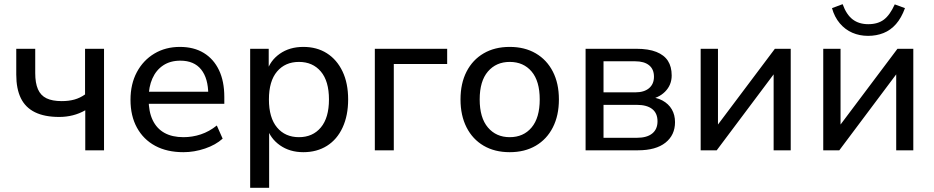

<svg xmlns="http://www.w3.org/2000/svg" viewBox="-20 -721 4479 921"><path d="M389 0V-192Q361 -176 329.5 -168Q298 -160 264 -160Q194 -160 148 -182.5Q102 -205 80 -250Q58 -295 58 -363V-487H149V-370Q149 -323 162 -293Q175 -263 203 -249.5Q231 -236 276 -236Q310 -236 337 -243.5Q364 -251 388 -268V-487H479V0Z M860 9Q781 9 724.5 -21.5Q668 -52 637 -108.5Q606 -165 606 -242Q606 -318 636.5 -375Q667 -432 720.5 -464Q774 -496 843 -496Q910 -496 957.5 -467Q1005 -438 1030.5 -384.5Q1056 -331 1056 -256V-223H677V-281H996L979 -267Q979 -345 945 -387.5Q911 -430 845 -430Q797 -430 763 -407.5Q729 -385 711 -344.5Q693 -304 693 -251V-245Q693 -185 712.5 -144.5Q732 -104 769 -83.5Q806 -63 860 -63Q903 -63 943.5 -76.5Q984 -90 1020 -119L1048 -56Q1015 -26 963.5 -8.5Q912 9 860 9Z M1180 180V-487H1269V-375H1259Q1275 -430 1322 -463Q1369 -496 1435 -496Q1500 -496 1548 -465.5Q1596 -435 1623 -378.5Q1650 -322 1650 -244Q1650 -167 1623.5 -109.5Q1597 -52 1548.5 -21.5Q1500 9 1435 9Q1370 9 1323 -24Q1276 -57 1260 -111H1271V180ZM1414 -63Q1480 -63 1519 -109.5Q1558 -156 1558 -244Q1558 -332 1519 -378Q1480 -424 1414 -424Q1348 -424 1309 -378Q1270 -332 1270 -244Q1270 -156 1309 -109.5Q1348 -63 1414 -63Z M1778 0V-487H2125V-414H1869V0Z M2425 9Q2353 9 2300 -22Q2247 -53 2218 -110Q2189 -167 2189 -244Q2189 -321 2218 -377.5Q2247 -434 2300 -465Q2353 -496 2425 -496Q2497 -496 2550 -465Q2603 -434 2632 -377.5Q2661 -321 2661 -244Q2661 -167 2632 -110Q2603 -53 2550 -22Q2497 9 2425 9ZM2425 -63Q2491 -63 2530 -109.5Q2569 -156 2569 -244Q2569 -332 2530 -378Q2491 -424 2425 -424Q2360 -424 2320.5 -378Q2281 -332 2281 -244Q2281 -156 2320.5 -109.5Q2360 -63 2425 -63Z M2789 0V-487H3032Q3091 -487 3128.5 -472Q3166 -457 3184 -429Q3202 -401 3202 -359Q3202 -313 3170 -281Q3138 -249 3086 -243V-256Q3128 -255 3157.5 -239Q3187 -223 3202.5 -196.5Q3218 -170 3218 -135Q3218 -73 3172 -36.5Q3126 0 3040 0ZM2875 -60H3035Q3083 -60 3108.5 -80.5Q3134 -101 3134 -139Q3134 -178 3108.5 -198Q3083 -218 3035 -218H2875ZM2875 -278H3027Q3070 -278 3093.5 -298Q3117 -318 3117 -353Q3117 -389 3093.5 -408Q3070 -427 3027 -427H2875Z M3341 0V-487H3424V-89H3398L3697 -487H3773V0H3691V-399H3717L3418 0Z M3929 0V-487H4012V-89H3986L4285 -487H4361V0H4279V-399H4305L4006 0ZM4144 -549Q4103 -549 4068.5 -564Q4034 -579 4008.5 -609Q3983 -639 3971 -682L4022 -701Q4040 -651 4070 -628Q4100 -605 4145 -605Q4191 -605 4220 -627Q4249 -649 4272 -700L4321 -682Q4304 -635 4278 -605.5Q4252 -576 4218 -562.5Q4184 -549 4144 -549Z"/></svg>

Font: Nunito Sans 12pt Medium
Style: Regular
Weight: 500
Designer: Vernon Adams
Foundry: Vernon Adams
Version: Version 3.101;gftools[0.9.27]